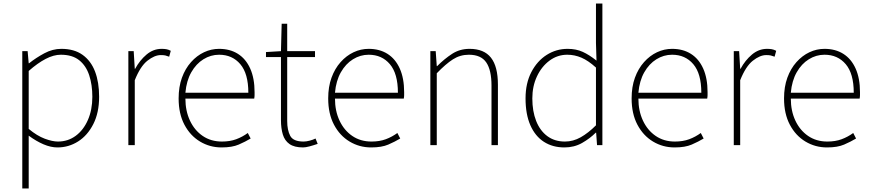

<svg xmlns="http://www.w3.org/2000/svg" viewBox="-20 -814 4886 1077"><path d="M105 243V-527H135L141 -459H143Q182 -490 228.5 -515Q275 -540 324 -540Q396 -540 443 -506.5Q490 -473 513 -413Q536 -353 536 -271Q536 -182 503.5 -118Q471 -54 418 -20.5Q365 13 302 13Q265 13 224 -4.5Q183 -22 141 -53V46V243ZM305 -20Q361 -20 404.5 -52Q448 -84 473 -141Q498 -198 498 -271Q498 -338 480.5 -391.5Q463 -445 424.5 -476Q386 -507 321 -507Q281 -507 236 -483.5Q191 -460 141 -416V-91Q188 -52 231 -36Q274 -20 305 -20Z M700 0V-527H730L736 -428H738Q764 -476 802 -508Q840 -540 887 -540Q901 -540 913 -538Q925 -536 938 -529L929 -496Q916 -501 907 -503Q898 -505 882 -505Q847 -505 807 -473.5Q767 -442 736 -364V0Z M1223 13Q1157 13 1102 -20Q1047 -53 1014.5 -114.5Q982 -176 982 -262Q982 -327 1000.5 -378Q1019 -429 1051.5 -465.5Q1084 -502 1124.5 -521Q1165 -540 1209 -540Q1270 -540 1314.5 -512Q1359 -484 1383.5 -429.5Q1408 -375 1408 -297Q1408 -289 1408 -280.5Q1408 -272 1406 -261H1020Q1020 -192 1045.5 -137.5Q1071 -83 1117 -51.5Q1163 -20 1225 -20Q1270 -20 1305 -33Q1340 -46 1370 -68L1386 -37Q1356 -19 1319 -3Q1282 13 1223 13ZM1020 -294H1373Q1373 -401 1328 -454Q1283 -507 1209 -507Q1162 -507 1121 -481.5Q1080 -456 1053 -408.5Q1026 -361 1020 -294Z M1680 13Q1631 13 1604 -6Q1577 -25 1566.5 -59.5Q1556 -94 1556 -140V-494H1472V-522L1556 -527L1560 -681H1591V-527H1747V-494H1591V-135Q1591 -84 1608 -52Q1625 -20 1683 -20Q1698 -20 1717 -25Q1736 -30 1750 -37L1762 -7Q1739 1 1716.5 7Q1694 13 1680 13Z M2062 13Q1996 13 1941 -20Q1886 -53 1853.5 -114.5Q1821 -176 1821 -262Q1821 -327 1839.5 -378Q1858 -429 1890.5 -465.5Q1923 -502 1963.5 -521Q2004 -540 2048 -540Q2109 -540 2153.5 -512Q2198 -484 2222.5 -429.5Q2247 -375 2247 -297Q2247 -289 2247 -280.5Q2247 -272 2245 -261H1859Q1859 -192 1884.5 -137.5Q1910 -83 1956 -51.5Q2002 -20 2064 -20Q2109 -20 2144 -33Q2179 -46 2209 -68L2225 -37Q2195 -19 2158 -3Q2121 13 2062 13ZM1859 -294H2212Q2212 -401 2167 -454Q2122 -507 2048 -507Q2001 -507 1960 -481.5Q1919 -456 1892 -408.5Q1865 -361 1859 -294Z M2394 0V-527H2424L2430 -443H2432Q2473 -484 2516 -512Q2559 -540 2614 -540Q2695 -540 2734 -490.5Q2773 -441 2773 -339V0H2737V-334Q2737 -421 2707.5 -464Q2678 -507 2610 -507Q2561 -507 2520.5 -481Q2480 -455 2430 -403V0Z M3146 13Q3080 13 3031 -18.5Q2982 -50 2955 -111.5Q2928 -173 2928 -262Q2928 -347 2960.5 -409.5Q2993 -472 3046.5 -506Q3100 -540 3164 -540Q3212 -540 3249 -523Q3286 -506 3326 -474L3323 -573V-794H3359V0H3329L3324 -70H3322Q3289 -37 3245 -12Q3201 13 3146 13ZM3149 -20Q3195 -20 3237.5 -44Q3280 -68 3323 -111V-435Q3280 -474 3241.5 -490.5Q3203 -507 3162 -507Q3107 -507 3062.5 -474Q3018 -441 2992 -385.5Q2966 -330 2966 -262Q2966 -190 2987.5 -135.5Q3009 -81 3050 -50.5Q3091 -20 3149 -20Z M3764 13Q3698 13 3643 -20Q3588 -53 3555.5 -114.5Q3523 -176 3523 -262Q3523 -327 3541.5 -378Q3560 -429 3592.5 -465.5Q3625 -502 3665.5 -521Q3706 -540 3750 -540Q3811 -540 3855.5 -512Q3900 -484 3924.5 -429.5Q3949 -375 3949 -297Q3949 -289 3949 -280.5Q3949 -272 3947 -261H3561Q3561 -192 3586.5 -137.5Q3612 -83 3658 -51.5Q3704 -20 3766 -20Q3811 -20 3846 -33Q3881 -46 3911 -68L3927 -37Q3897 -19 3860 -3Q3823 13 3764 13ZM3561 -294H3914Q3914 -401 3869 -454Q3824 -507 3750 -507Q3703 -507 3662 -481.5Q3621 -456 3594 -408.5Q3567 -361 3561 -294Z M4096 0V-527H4126L4132 -428H4134Q4160 -476 4198 -508Q4236 -540 4283 -540Q4297 -540 4309 -538Q4321 -536 4334 -529L4325 -496Q4312 -501 4303 -503Q4294 -505 4278 -505Q4243 -505 4203 -473.5Q4163 -442 4132 -364V0Z M4619 13Q4553 13 4498 -20Q4443 -53 4410.5 -114.5Q4378 -176 4378 -262Q4378 -327 4396.5 -378Q4415 -429 4447.5 -465.5Q4480 -502 4520.5 -521Q4561 -540 4605 -540Q4666 -540 4710.5 -512Q4755 -484 4779.5 -429.5Q4804 -375 4804 -297Q4804 -289 4804 -280.5Q4804 -272 4802 -261H4416Q4416 -192 4441.5 -137.5Q4467 -83 4513 -51.5Q4559 -20 4621 -20Q4666 -20 4701 -33Q4736 -46 4766 -68L4782 -37Q4752 -19 4715 -3Q4678 13 4619 13ZM4416 -294H4769Q4769 -401 4724 -454Q4679 -507 4605 -507Q4558 -507 4517 -481.5Q4476 -456 4449 -408.5Q4422 -361 4416 -294Z"/></svg>

Font: Noto Sans JP
Style: Regular
Weight: 100
Designer: Ryoko NISHIZUKA 西塚涼子 (kana, bopomofo & ideographs); Paul D. Hunt (Latin, Greek & Cyrillic); Sandoll Communications 산돌커뮤니
Foundry: Adobe
Version: Version 2.004;hotconv 1.0.118;makeotfexe 2.5.65603